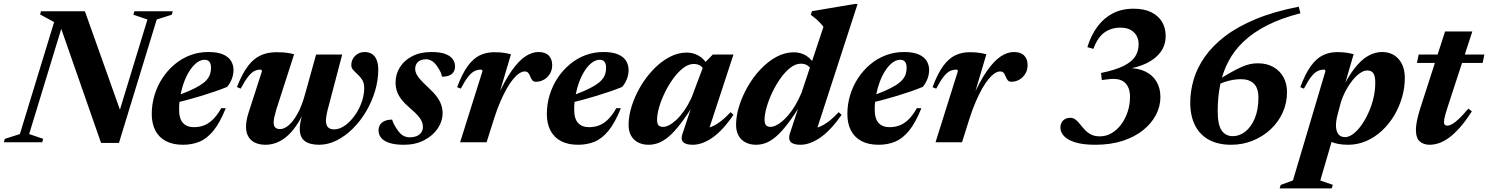

<svg xmlns="http://www.w3.org/2000/svg" viewBox="-53 -744 7782 1004"><path d="M588.5 -130 553.5 -103 718 -642 644.5 -667 649.5 -685H850.5L845 -667L766.5 -642L569 3.5H475.5L256.5 -624L279 -631.5L99.5 -43L173 -18L167.5 0H-33L-27.5 -18L51 -43L230 -628.5L156.5 -668.5L161.5 -685H391Z M1017.5 -431.5Q996.5 -431.5 976.8 -416.8Q957 -402 940 -376.2Q923 -350.5 910.5 -317.5Q898 -284.5 890.8 -247.2Q883.5 -210 883.5 -172.5Q883.5 -122.5 904 -100.8Q924.5 -79 961 -79Q988 -79 1011.8 -87.5Q1035.5 -96 1058.5 -117.5Q1081.5 -139 1104 -178.5L1127.5 -178Q1097 -102 1063 -60.5Q1029 -19 990 -3Q951 13 904 13Q850.5 13 814 -6.5Q777.5 -26 759 -62.2Q740.5 -98.5 740.5 -147.5Q740.5 -198.5 755 -246.5Q769.5 -294.5 796.2 -335.2Q823 -376 859.8 -407Q896.5 -438 941.2 -455Q986 -472 1036.5 -472Q1085 -472 1113.8 -459.2Q1142.5 -446.5 1155.2 -425.2Q1168 -404 1168 -378.5Q1168 -354 1159 -330.8Q1150 -307.5 1134.5 -289.5Q1106.5 -278 1072.5 -266.2Q1038.5 -254.5 1001 -243Q963.5 -231.5 924.8 -221.2Q886 -211 848.5 -202L850.5 -236Q900 -253 935 -268.2Q970 -283.5 992.8 -297.8Q1015.5 -312 1028 -326.5Q1040.5 -341 1045.5 -356.5Q1050.5 -372 1050.5 -389Q1050.5 -403 1046.8 -412.5Q1043 -422 1035.8 -426.8Q1028.5 -431.5 1017.5 -431.5Z M1600 -459H1736.5L1659.5 -166.5Q1655.5 -150.5 1653.5 -137.5Q1651.5 -124.5 1651.5 -114Q1651.5 -89.5 1662.2 -78.5Q1673 -67.5 1694.5 -67.5Q1716 -67.5 1738 -79.8Q1760 -92 1780.2 -113.5Q1800.5 -135 1816.8 -163Q1833 -191 1842.2 -222Q1851.5 -253 1851.5 -284.5Q1851.5 -309.5 1841.2 -326Q1831 -342.5 1817.8 -354.5Q1804.5 -366.5 1794.2 -377.8Q1784 -389 1784 -403.5Q1784 -432.5 1804.2 -452.2Q1824.5 -472 1854 -472Q1875.5 -472 1891.5 -462Q1907.5 -452 1916.2 -431.5Q1925 -411 1925 -380Q1925 -324 1908 -267.5Q1891 -211 1861 -160.5Q1831 -110 1791.5 -71Q1752 -32 1707 -9.5Q1662 13 1615 13Q1567.5 13 1541 -6.2Q1514.5 -25.5 1514.5 -70.5Q1514.5 -84 1517.2 -100.5Q1520 -117 1525.5 -136.5L1551 -226L1562 -223.5Q1538 -154.5 1510.2 -108.8Q1482.5 -63 1453 -36.2Q1423.5 -9.5 1394 1.8Q1364.5 13 1337 13Q1286.5 13 1260 -11.8Q1233.5 -36.5 1233.5 -82Q1233.5 -114 1247 -155.5L1316.5 -370.5Q1316.5 -375 1314.8 -377.5Q1313 -380 1308.5 -380Q1292 -380 1277 -372.5Q1262 -365 1245 -343.8Q1228 -322.5 1205.5 -280.5L1186 -289Q1206.5 -341 1228.2 -376Q1250 -411 1274.8 -431.8Q1299.5 -452.5 1329 -461.8Q1358.5 -471 1394.5 -471Q1414.5 -471 1430 -469.8Q1445.5 -468.5 1459 -466.2Q1472.5 -464 1485 -460.5L1391 -168.5Q1384.5 -146.5 1381.2 -130.8Q1378 -115 1378 -104Q1378 -84.5 1387 -76.8Q1396 -69 1411.5 -69Q1433.5 -69 1457.2 -89.5Q1481 -110 1503.8 -151.2Q1526.5 -192.5 1543.5 -256Z M1997.5 -118.5Q2001 -106 2007.2 -93.8Q2013.5 -81.5 2027.5 -61.5Q2042 -41.5 2057 -33.8Q2072 -26 2088.5 -26Q2110.5 -26 2126 -32.5Q2141.5 -39 2150 -51.5Q2158.5 -64 2158.5 -81Q2158.5 -94.5 2153 -108Q2147.5 -121.5 2133 -138.5Q2118.5 -155.5 2091 -178.5Q2063.5 -202 2046.8 -223.5Q2030 -245 2022.8 -266.5Q2015.5 -288 2015.5 -312Q2015.5 -356 2038 -392.2Q2060.5 -428.5 2102.8 -450.2Q2145 -472 2203 -472Q2248 -472 2275 -462Q2302 -452 2314.2 -435Q2326.5 -418 2326.5 -397Q2326.5 -379.5 2318.8 -367.5Q2311 -355.5 2296 -349.2Q2281 -343 2258 -343Q2256 -357 2250 -368.8Q2244 -380.5 2232.5 -398Q2220.5 -415.5 2206 -424.8Q2191.5 -434 2175.5 -434Q2147 -434 2132.5 -420Q2118 -406 2118 -383.5Q2118 -371.5 2123.8 -358.5Q2129.5 -345.5 2144.5 -328.5Q2159.5 -311.5 2187 -286Q2215 -260.5 2231.2 -238.2Q2247.5 -216 2254.5 -195Q2261.5 -174 2261.5 -153.5Q2261.5 -110 2235.8 -72Q2210 -34 2164.5 -10.5Q2119 13 2059.5 13Q2012.5 13 1983 3.2Q1953.5 -6.5 1940 -23.5Q1926.5 -40.5 1926.5 -61Q1926.5 -79 1934.5 -91.8Q1942.5 -104.5 1958.5 -111.5Q1974.5 -118.5 1997.5 -118.5Z M2469.5 -370.5Q2470 -375 2468 -377.5Q2466 -380 2461.5 -380Q2445 -380 2429.2 -372.8Q2413.5 -365.5 2396.2 -344.2Q2379 -323 2356.5 -280.5L2337.5 -288Q2363.5 -358.5 2392.8 -398.5Q2422 -438.5 2456.2 -454.8Q2490.5 -471 2531 -471Q2548.5 -471 2562 -470Q2575.5 -469 2589 -466.8Q2602.5 -464.5 2619 -460.5L2546.5 -216L2543.5 -228Q2585 -321 2622.8 -374.2Q2660.5 -427.5 2695.2 -449.8Q2730 -472 2762.5 -472Q2798.5 -472 2816.5 -453.5Q2834.5 -435 2834.5 -403.5Q2834.5 -378.5 2823 -359Q2811.5 -339.5 2792.2 -328Q2773 -316.5 2749.5 -316.5Q2738 -316.5 2731.5 -323.2Q2725 -330 2719.5 -344.5Q2714 -359 2707.5 -364.8Q2701 -370.5 2691 -370.5Q2678 -370.5 2662.5 -360.5Q2647 -350.5 2630.2 -330.2Q2613.5 -310 2596.5 -280Q2579.5 -250 2562.5 -210.5Q2545.5 -171 2530 -122L2491.5 0H2353Z M3083.5 -431.5Q3062.5 -431.5 3042.8 -416.8Q3023 -402 3006 -376.2Q2989 -350.5 2976.5 -317.5Q2964 -284.5 2956.8 -247.2Q2949.5 -210 2949.5 -172.5Q2949.5 -122.5 2970 -100.8Q2990.5 -79 3027 -79Q3054 -79 3077.8 -87.5Q3101.5 -96 3124.5 -117.5Q3147.5 -139 3170 -178.5L3193.5 -178Q3163 -102 3129 -60.5Q3095 -19 3056 -3Q3017 13 2970 13Q2916.5 13 2880 -6.5Q2843.5 -26 2825 -62.2Q2806.5 -98.5 2806.5 -147.5Q2806.5 -198.5 2821 -246.5Q2835.5 -294.5 2862.2 -335.2Q2889 -376 2925.8 -407Q2962.5 -438 3007.2 -455Q3052 -472 3102.5 -472Q3151 -472 3179.8 -459.2Q3208.5 -446.5 3221.2 -425.2Q3234 -404 3234 -378.5Q3234 -354 3225 -330.8Q3216 -307.5 3200.5 -289.5Q3172.5 -278 3138.5 -266.2Q3104.5 -254.5 3067 -243Q3029.5 -231.5 2990.8 -221.2Q2952 -211 2914.5 -202L2916.5 -236Q2966 -253 3001 -268.2Q3036 -283.5 3058.8 -297.8Q3081.5 -312 3094 -326.5Q3106.5 -341 3111.5 -356.5Q3116.5 -372 3116.5 -389Q3116.5 -403 3112.8 -412.5Q3109 -422 3101.8 -426.8Q3094.5 -431.5 3083.5 -431.5Z M3515 -42 3572 -213 3583.5 -212.5Q3541 -143 3507.2 -99Q3473.5 -55 3444.8 -30.5Q3416 -6 3390.2 3.5Q3364.5 13 3338.5 13Q3308 13 3284.2 1Q3260.5 -11 3247.2 -34.2Q3234 -57.5 3234 -91Q3234 -137.5 3250.5 -189.8Q3267 -242 3296 -291.2Q3325 -340.5 3363.5 -380.8Q3402 -421 3446.5 -445Q3491 -469 3537.5 -469Q3572 -469 3599.8 -453.2Q3627.5 -437.5 3650.5 -401L3632 -372Q3625 -389 3610.8 -399.2Q3596.5 -409.5 3574.5 -409.5Q3547.5 -409.5 3520.5 -389Q3493.5 -368.5 3468.8 -335Q3444 -301.5 3424.8 -262.2Q3405.5 -223 3394.2 -185Q3383 -147 3383 -118Q3383 -97 3390.5 -88.8Q3398 -80.5 3415 -80.5Q3428.5 -80.5 3446 -89.5Q3463.5 -98.5 3483.5 -117Q3503.5 -135.5 3523.8 -164.2Q3544 -193 3562.5 -231.5L3631.5 -415L3674.5 -459H3782.5L3645.5 -41.5L3628 -72Q3648.5 -73.5 3670.2 -82.5Q3692 -91.5 3716.2 -110Q3740.5 -128.5 3767.5 -157.5L3782.5 -143.5Q3726 -61 3672.2 -24Q3618.5 13 3569.5 13Q3533.5 13 3519.8 -0.8Q3506 -14.5 3515 -42Z M4197 -362.5Q4189 -386 4173.8 -398.5Q4158.5 -411 4135 -411Q4107 -411 4079.8 -389.8Q4052.5 -368.5 4028.2 -334.2Q4004 -300 3985.2 -260.5Q3966.5 -221 3955.8 -183.2Q3945 -145.5 3945 -118.5Q3945 -97.5 3952.8 -89Q3960.5 -80.5 3977 -80.5Q3988 -80.5 4003 -87.2Q4018 -94 4035 -107.8Q4052 -121.5 4070 -142.8Q4088 -164 4105.5 -193.2Q4123 -222.5 4138.5 -259.5L4253 -603.5Q4244.5 -615 4234 -626Q4223.5 -637 4211.5 -647.2Q4199.5 -657.5 4187 -666.5L4192.5 -685.5L4417.5 -723.5H4431.5L4209 -38.5L4180.5 -70.5Q4201 -70.5 4224.2 -78Q4247.5 -85.5 4274.2 -104.5Q4301 -123.5 4332.5 -157.5L4348 -143.5Q4290.5 -61.5 4236 -24.2Q4181.5 13 4132.5 13Q4095.5 13 4081.8 -1.8Q4068 -16.5 4077.5 -46.5L4132.5 -212.5H4143.5Q4100.5 -141.5 4066.2 -97Q4032 -52.5 4003.8 -28.8Q3975.5 -5 3950.5 4Q3925.5 13 3900.5 13Q3870 13 3846.2 1Q3822.5 -11 3809.2 -34.5Q3796 -58 3796 -91.5Q3796 -137.5 3812.2 -189.5Q3828.5 -241.5 3857 -291.2Q3885.5 -341 3923.8 -381.5Q3962 -422 4006.2 -446.2Q4050.5 -470.5 4098 -470.5Q4134 -470.5 4162.8 -452.8Q4191.5 -435 4215 -394Z M4655 -431.5Q4634 -431.5 4614.2 -416.8Q4594.5 -402 4577.5 -376.2Q4560.5 -350.5 4548 -317.5Q4535.5 -284.5 4528.2 -247.2Q4521 -210 4521 -172.5Q4521 -122.5 4541.5 -100.8Q4562 -79 4598.5 -79Q4625.5 -79 4649.2 -87.5Q4673 -96 4696 -117.5Q4719 -139 4741.5 -178.5L4765 -178Q4734.5 -102 4700.5 -60.5Q4666.5 -19 4627.5 -3Q4588.5 13 4541.5 13Q4488 13 4451.5 -6.5Q4415 -26 4396.5 -62.2Q4378 -98.5 4378 -147.5Q4378 -198.5 4392.5 -246.5Q4407 -294.5 4433.8 -335.2Q4460.5 -376 4497.2 -407Q4534 -438 4578.8 -455Q4623.5 -472 4674 -472Q4722.5 -472 4751.2 -459.2Q4780 -446.5 4792.8 -425.2Q4805.5 -404 4805.5 -378.5Q4805.5 -354 4796.5 -330.8Q4787.5 -307.5 4772 -289.5Q4744 -278 4710 -266.2Q4676 -254.5 4638.5 -243Q4601 -231.5 4562.2 -221.2Q4523.5 -211 4486 -202L4488 -236Q4537.5 -253 4572.5 -268.2Q4607.5 -283.5 4630.2 -297.8Q4653 -312 4665.5 -326.5Q4678 -341 4683 -356.5Q4688 -372 4688 -389Q4688 -403 4684.2 -412.5Q4680.5 -422 4673.2 -426.8Q4666 -431.5 4655 -431.5Z M4955.5 -370.5Q4956 -375 4954 -377.5Q4952 -380 4947.5 -380Q4931 -380 4915.2 -372.8Q4899.5 -365.5 4882.2 -344.2Q4865 -323 4842.5 -280.5L4823.5 -288Q4849.5 -358.5 4878.8 -398.5Q4908 -438.5 4942.2 -454.8Q4976.5 -471 5017 -471Q5034.5 -471 5048 -470Q5061.5 -469 5075 -466.8Q5088.5 -464.5 5105 -460.5L5032.5 -216L5029.5 -228Q5071 -321 5108.8 -374.2Q5146.5 -427.5 5181.2 -449.8Q5216 -472 5248.5 -472Q5284.5 -472 5302.5 -453.5Q5320.5 -435 5320.5 -403.5Q5320.5 -378.5 5309 -359Q5297.5 -339.5 5278.2 -328Q5259 -316.5 5235.5 -316.5Q5224 -316.5 5217.5 -323.2Q5211 -330 5205.5 -344.5Q5200 -359 5193.5 -364.8Q5187 -370.5 5177 -370.5Q5164 -370.5 5148.5 -360.5Q5133 -350.5 5116.2 -330.2Q5099.5 -310 5082.5 -280Q5065.5 -250 5048.5 -210.5Q5031.5 -171 5016 -122L4977.5 0H4839Z M5698.5 -31Q5731.5 -31 5760 -47.8Q5788.5 -64.5 5810 -93.5Q5831.5 -122.5 5843.8 -159.8Q5856 -197 5856 -238Q5856 -287.5 5828.5 -312.5Q5801 -337.5 5742 -329.5L5708.5 -325.5L5704.5 -362.5Q5778.5 -377.5 5821.5 -398.8Q5864.5 -420 5882.8 -448.2Q5901 -476.5 5901 -512Q5901 -552 5875.5 -575.8Q5850 -599.5 5806.5 -599.5Q5758 -599.5 5722.5 -574.2Q5687 -549 5664.5 -488.5L5633 -497.5Q5652 -559 5685 -604Q5718 -649 5765.5 -673.8Q5813 -698.5 5874.5 -698.5Q5930 -698.5 5967.2 -680Q6004.5 -661.5 6023.5 -629.5Q6042.5 -597.5 6042.5 -556.5Q6042.5 -509 6016.8 -473Q5991 -437 5943.5 -413.8Q5896 -390.5 5831 -381.5L5843 -388.5Q5898.5 -388.5 5937 -369.5Q5975.5 -350.5 5995.2 -316.2Q6015 -282 6015 -236.5Q6015 -187.5 5991.5 -142.8Q5968 -98 5923.8 -62.8Q5879.5 -27.5 5816.8 -7.2Q5754 13 5675 13Q5611.5 13 5571 0.8Q5530.5 -11.5 5511.2 -32Q5492 -52.5 5492 -76.5Q5492 -99.5 5506 -113.8Q5520 -128 5543.5 -128Q5559.5 -128 5571.8 -118.2Q5584 -108.5 5595.2 -94Q5606.5 -79.5 5620 -65Q5633.5 -50.5 5652.2 -40.8Q5671 -31 5698.5 -31Z M6738.5 -709 6747 -674.5Q6646.5 -649 6573.5 -611.8Q6500.5 -574.5 6450.5 -527.2Q6400.5 -480 6370.8 -423.2Q6341 -366.5 6327.8 -301.5Q6314.5 -236.5 6314.5 -164Q6314.5 -91.5 6335.2 -61.8Q6356 -32 6393.5 -32Q6428.5 -32 6459 -56Q6489.5 -80 6508.5 -125.2Q6527.5 -170.5 6527.5 -233.5Q6527.5 -283 6503.8 -306.5Q6480 -330 6435.5 -330Q6417 -330 6395.8 -326.5Q6374.5 -323 6352 -315.8Q6329.5 -308.5 6308 -295.5L6287.5 -307.5Q6340 -340.5 6376 -361.2Q6412 -382 6437.8 -393.2Q6463.5 -404.5 6483.8 -408.8Q6504 -413 6524.5 -413Q6572 -413 6606.2 -393.2Q6640.5 -373.5 6658.8 -339.8Q6677 -306 6677 -262.5Q6677 -204.5 6654 -154.5Q6631 -104.5 6590.5 -67Q6550 -29.5 6497.2 -8.2Q6444.5 13 6385 13Q6316.5 13 6268.8 -13Q6221 -39 6196 -88.5Q6171 -138 6171 -207.5Q6171 -267.5 6189 -328.5Q6207 -389.5 6247.2 -447Q6287.5 -504.5 6353.2 -554.8Q6419 -605 6514.5 -644.5Q6610 -684 6738.5 -709Z M6942 -146.5Q6937 -128.5 6935 -114Q6933 -99.5 6933 -88Q6933 -60.5 6944.5 -43.8Q6956 -27 6981 -27Q7000.5 -27 7022.5 -43.2Q7044.5 -59.5 7065 -88Q7085.5 -116.5 7102.2 -153Q7119 -189.5 7128.8 -230.2Q7138.5 -271 7138.5 -312Q7138.5 -344.5 7129 -360Q7119.5 -375.5 7097 -375.5Q7083 -375.5 7067.2 -367Q7051.5 -358.5 7036 -342.8Q7020.5 -327 7006.2 -306.2Q6992 -285.5 6980 -261.8Q6968 -238 6959.5 -212.5ZM6857 -48 6922.5 -44.5 6851 200 6916.5 222.5 6911 241H6638.5L6644 223L6708 199.5L6877.5 -370.5Q6878 -375 6876.5 -377.5Q6875 -380 6870.5 -380Q6853.5 -380 6837.8 -372.8Q6822 -365.5 6804.8 -344.2Q6787.5 -323 6765.5 -280.5L6746.5 -288Q6772.5 -358.5 6801.5 -398.5Q6830.5 -438.5 6864.5 -455Q6898.5 -471.5 6938.5 -471.5Q6964.5 -471.5 6983 -469Q7001.5 -466.5 7025.5 -461L6968 -263L6958 -264.5Q6993.5 -339.5 7029 -385.2Q7064.5 -431 7100.5 -451.5Q7136.5 -472 7174 -472Q7228 -472 7260.5 -435.2Q7293 -398.5 7293 -336Q7293 -284.5 7278.2 -234Q7263.5 -183.5 7236.8 -139Q7210 -94.5 7173 -60.2Q7136 -26 7091.2 -6.5Q7046.5 13 6996 13Q6943 13 6907 -2.8Q6871 -18.5 6857 -48Z M7356.5 -415 7365.5 -459H7709L7700 -415ZM7516.5 -183Q7508.5 -158.5 7504.5 -143.5Q7500.5 -128.5 7499.2 -120Q7498 -111.5 7498 -105.5Q7498 -95.5 7502.5 -91.2Q7507 -87 7515.5 -87Q7526.5 -87 7541.5 -95.5Q7556.5 -104 7577 -123.5Q7597.5 -143 7625 -176L7643.5 -162Q7610.5 -110 7580.2 -76.2Q7550 -42.5 7522.5 -22.8Q7495 -3 7470 5Q7445 13 7422.5 13Q7392 13 7371.5 -4.2Q7351 -21.5 7351 -66.5Q7351 -83.5 7356.2 -111.2Q7361.5 -139 7374.5 -180L7503.5 -579.5H7646Z"/></svg>

Font: Newsreader 36pt
Style: Bold Italic
Weight: 700
Italic angle: -17°
Designer: Hugues Gentile
Foundry: Production Type
Version: Version 1.003